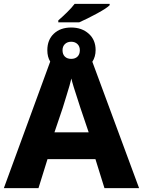

<svg xmlns="http://www.w3.org/2000/svg" viewBox="-20 -978 743 998"><path d="M283 -872Q304 -890 328.5 -914Q353 -938 368 -958H550V-951Q536 -936 484.5 -908Q433 -880 392 -862H283ZM241 -658Q226 -682 226 -717Q226 -771 260 -803Q294 -835 350 -835Q405 -835 441 -803Q477 -771 477 -718Q477 -683 460 -657L703 0H523L476 -151H227L180 0H0ZM395 -717Q395 -737 382.5 -749Q370 -761 350 -761Q330 -761 317.5 -749Q305 -737 305 -717Q305 -696 317 -684Q329 -672 350 -672Q371 -672 383 -684Q395 -696 395 -717ZM441 -290 398 -417 390 -442Q356 -544 351 -570Q344 -539 326 -482Q308 -425 306 -417L263 -290Z"/></svg>

Font: Noto Sans UI ExtraBold
Style: Regular
Weight: 800
Designer: Monotype Design Team
Foundry: Monotype Imaging Inc.
Version: Version 1.001